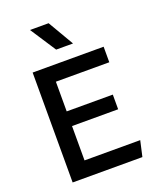

<svg xmlns="http://www.w3.org/2000/svg" viewBox="-169 -1047 950 1149"><g transform="rotate(-20 306.0 -472.5)"><path d="M91.2 0V-700H543.3V-601H203.2V-411.9H496.9V-318.5H203.2V-99.8H557.9L535.4 0ZM270.4 -780.9 163.4 -944.8H281.9L377.8 -780.9Z"/></g></svg>

Font: Geologica-Sharp
Style: Regular
Weight: 100
Designer: Sindre Bremnes, Frode Helland
Foundry: Monokrom Skriftforlag AS
Version: Version 1.010;gftools[0.9.28]